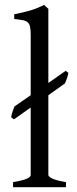

<svg xmlns="http://www.w3.org/2000/svg" viewBox="-20 -777 321 797"><path d="M34.2 0V-21Q55.2 -24.4 69.3 -28.1Q83.5 -31.7 91.8 -35.4Q100.1 -39.1 103.8 -43Q107.4 -46.9 107.4 -50.8V-330.6L38.1 -281.7L26.4 -290Q27.3 -296.4 28.3 -300.3Q29.3 -304.2 30.5 -308.3Q31.7 -312.5 33.9 -318.6Q36.1 -324.7 40 -335L107.4 -381.8V-632.8Q107.4 -654.8 104.5 -667Q101.6 -679.2 93.8 -685.3Q85.9 -691.4 72.8 -693.6Q59.6 -695.8 39.1 -698.2V-717.8Q74.2 -724.6 103.5 -732.9Q132.8 -741.2 163.1 -756.8L180.7 -740.2V-432.6L252.4 -482.9L263.7 -475.1Q262.2 -466.8 261 -461.9Q259.8 -457 258.3 -452.9Q256.8 -448.7 254.9 -443.8Q252.9 -439 249.5 -430.7L180.7 -381.8V-50.8Q180.7 -43.5 197.3 -35.6Q213.9 -27.8 253.9 -21V0Z"/></svg>

Font: Gentium Plus Phon
Style: Regular
Weight: 400
Designer: J. Victor Gaultney, Annie Olsen, Iska Routamaa, Becca Hirsbrunner
Foundry: SIL International
Version: Version 5.000